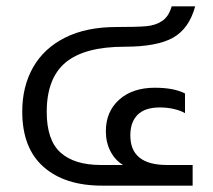

<svg xmlns="http://www.w3.org/2000/svg" viewBox="-20 -584 669 604"><path d="M50 -233Q50 -312 84 -372Q118 -432 184.5 -465.5Q251 -499 346 -499Q410 -499 439.5 -501.5Q469 -504 490 -518Q511 -532 520 -564H594Q575 -494 524.5 -465.5Q474 -437 372 -437Q246 -437 186.5 -387.5Q127 -338 127 -232Q127 -143 170.5 -104Q214 -65 297 -65H367Q342 -80 327.5 -108Q313 -136 313 -171Q313 -233 355 -270.5Q397 -308 467 -308Q527 -308 562 -290V-228Q549 -236 527.5 -241Q506 -246 483 -246Q436 -246 413 -223Q390 -200 390 -158Q390 -65 505 -65H586V0H301Q184 0 117 -59Q50 -118 50 -233Z"/></svg>

Font: Prompt Light
Style: Regular
Weight: 300
Designer: Katatrad Team
Foundry: CadsonDemak
Version: Version 1.001